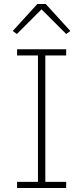

<svg xmlns="http://www.w3.org/2000/svg" viewBox="-20 -946 419 966"><path d="M313 0H66V-31H171V-667H66V-698H313V-667H208V-31H313ZM168 -926H210L334 -790L313 -775L189 -899L65 -775L44 -790Z"/></svg>

Font: IBM Plex Sans ExtraLight
Style: Regular
Weight: 250
Designer: Mike Abbink, Paul van der Laan, Pieter van Rosmalen
Foundry: Bold Monday
Version: Version 3.201